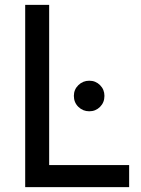

<svg xmlns="http://www.w3.org/2000/svg" viewBox="-20 -765 575 785"><path d="M83 0V-745H181V-90H508V0ZM345 -310Q319 -310 300.5 -328Q282 -346 282 -373Q282 -399 300.5 -417Q319 -435 345 -435Q371 -435 389 -417Q407 -399 407 -373Q407 -346 389 -328Q371 -310 345 -310Z"/></svg>

Font: Pitagon Sans Text Medium
Style: Regular
Weight: 500
Designer: Travis Tran
Foundry: Pitagon
Version: Version 1.000; ttfautohint (v1.8.4.7-5d5b);gftools[0.9.26]